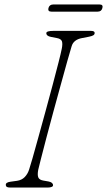

<svg xmlns="http://www.w3.org/2000/svg" viewBox="-20 -838 478 858"><path d="M151 -80Q146.5 -57 151 -45.5Q155.5 -34 174 -31L197 -27Q217 -23 217 -10Q217 -5 210.2 -2.5Q203.5 0 195 0H24Q6 0 6 -11Q4.5 -23 27 -26L56 -30Q77 -33 90.2 -46.5Q103.5 -60 110 -80Q114 -91 125 -129.8Q136 -168.5 151.2 -223.5Q166.5 -278.5 183.2 -339.8Q200 -401 215.2 -458.2Q230.5 -515.5 241.5 -558.8Q252.5 -602 256 -620Q260.5 -642 256.8 -653.2Q253 -664.5 234 -668L208 -673Q187 -677 187 -690Q187 -700 219 -700H386Q403 -700 403 -691Q403 -684.5 397.8 -680.8Q392.5 -677 378 -674L347 -668Q308.5 -661 300 -631Q293.5 -610.5 280.8 -565Q268 -519.5 251.8 -460.2Q235.5 -401 218.5 -338.8Q201.5 -276.5 187 -221Q172.5 -165.5 162.8 -127.5Q153 -89.5 151 -80ZM196.5 -802Q201 -818 218 -818H425Q442 -818 437.5 -802Q433.5 -786 416.5 -786H209.5Q192.5 -786 196.5 -802Z"/></svg>

Font: Fraunces 9pt S100 Thin
Style: Italic
Weight: 100
Italic angle: -16°
Version: Version 1.000; ttfautohint (v1.8.3)